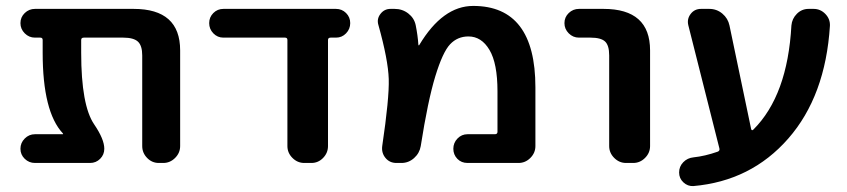

<svg xmlns="http://www.w3.org/2000/svg" viewBox="-20 -550 2860 648"><path d="M192 -97Q193 -97 193 -98Q193 -99 192 -100Q124 -173 124 -372V-415Q124 -423 116 -423H98Q78 -423 63.5 -437.5Q49 -452 49 -472Q49 -492 63.5 -506Q78 -520 98 -520H431Q588 -520 588 -380V-57Q588 -34 571 -17Q554 0 531 0H516Q493 0 476.5 -17Q460 -34 460 -57V-363Q460 -396 445.5 -409.5Q431 -423 396 -423H263Q254 -423 254 -415V-372Q254 -194 298 -130Q332 -80 332 -48Q332 -28 318 -14Q304 0 284 0H98Q78 0 63.5 -14Q49 -28 49 -48Q49 -68 63.5 -82.5Q78 -97 98 -97Z M734 -423Q714 -423 700 -437.5Q686 -452 686 -472Q686 -492 700 -506Q714 -520 734 -520H1114Q1134 -520 1148 -506Q1162 -492 1162 -472Q1162 -452 1148 -437.5Q1134 -423 1114 -423H1096Q1087 -423 1087 -415V-57Q1087 -34 1070.5 -17Q1054 0 1031 0H1007Q984 0 967 -17Q950 -34 950 -57V-415Q950 -423 942 -423Z M1270 -57Q1294 -219 1292 -283.5Q1290 -348 1257 -466Q1251 -486 1264 -503Q1277 -520 1298 -520H1312Q1338 -520 1358 -504.5Q1378 -489 1383 -465Q1390 -430 1392 -399Q1392 -397 1393 -397Q1395 -397 1395 -398Q1474 -530 1577 -530Q1787 -530 1787 -255V-57Q1787 -34 1770 -17Q1753 0 1730 0H1558Q1537 0 1523.5 -14Q1510 -28 1510 -48Q1510 -68 1524 -82.5Q1538 -97 1558 -97H1650Q1659 -97 1659 -105V-242Q1659 -336 1632 -381.5Q1605 -427 1561 -427Q1524 -427 1499 -400.5Q1474 -374 1449 -292Q1424 -210 1400 -57Q1396 -33 1377.5 -16.5Q1359 0 1335 0H1318Q1295 0 1281 -17Q1267 -34 1270 -57Z M1934 -423Q1914 -423 1899.5 -437.5Q1885 -452 1885 -472Q1885 -492 1899.5 -506Q1914 -520 1934 -520H2017Q2174 -520 2174 -380V-57Q2174 -34 2157 -17Q2140 0 2117 0H2093Q2070 0 2053 -17Q2036 -34 2036 -57V-363Q2036 -397 2022 -410Q2008 -423 1973 -423Z M2320 78Q2301 79 2286.5 65.5Q2272 52 2272 32Q2272 12 2286 -2.5Q2300 -17 2321 -19Q2359 -23 2402 -38Q2410 -41 2408 -49L2303 -465Q2298 -486 2311 -503Q2324 -520 2346 -520H2374Q2399 -520 2418 -504Q2437 -488 2442 -464L2515 -115Q2517 -107 2523 -113Q2638 -228 2651 -464Q2653 -487 2669.5 -503.5Q2686 -520 2709 -520H2726Q2749 -520 2765.5 -503Q2782 -486 2781 -463Q2766 -226 2640.5 -82.5Q2515 61 2320 78Z"/></svg>

Font: Rounded Mplus 1c Bold
Style: Bold
Weight: 700
Version: Version 1.059.20150529